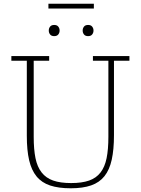

<svg xmlns="http://www.w3.org/2000/svg" viewBox="-20 -999 756 1031"><path d="M360 12Q294 12 249 -3Q204 -18 176.5 -51.5Q149 -85 136.5 -138.5Q124 -192 124 -270V-673H41V-698H244V-673H161V-264Q161 -197 170.5 -150Q180 -103 203.5 -73Q227 -43 265.5 -29.5Q304 -16 362 -16Q420 -16 458.5 -29.5Q497 -43 520 -73Q543 -103 552.5 -150Q562 -197 562 -264V-673H479V-698H675V-673H592V-273Q592 -196 580 -141.5Q568 -87 541 -53Q514 -19 469.5 -3.5Q425 12 360 12ZM271 -805Q256 -805 249 -814Q242 -823 242 -834V-836Q242 -847 249 -856Q256 -865 271 -865Q286 -865 293 -856Q300 -847 300 -836V-834Q300 -823 293 -814Q286 -805 271 -805ZM453 -805Q438 -805 431 -814Q424 -823 424 -834V-836Q424 -847 431 -856Q438 -865 453 -865Q468 -865 475 -856Q482 -847 482 -836V-834Q482 -823 475 -814Q468 -805 453 -805ZM240 -979H484V-953H240Z"/></svg>

Font: IBM Plex Serif ExtLt
Style: Regular
Weight: 200
Designer: Mike Abbink, Paul van der Laan, Pieter van Rosmalen
Foundry: Bold Monday
Version: Version 3.001